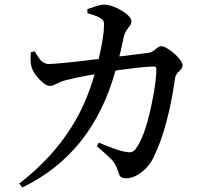

<svg xmlns="http://www.w3.org/2000/svg" viewBox="-20 -786 911 840"><path d="M78 34C283 -65 419 -236 485 -477C488 -478 492 -478 497 -479C576 -490 628 -495 654 -495C661 -495 664 -491 664 -483C664 -443 656 -387 640 -314C621 -228 599 -168 574 -135C561 -119 551 -117 527 -122C507 -125 469 -138 412 -162L404 -146C407 -143 412 -139 418 -134C445 -111 462 -95 470 -86C509 -41 487 -6 532 -6C576 -6 628 -46 652 -98C693 -181 725 -296 746 -445C748 -456 755 -467 766 -477C775 -485 779 -493 779 -500C779 -527 712 -584 685 -584C680 -584 672 -580 662 -572C651 -562 640 -556 631 -555L502 -539C506 -554 511 -574 516 -599C519 -612 521 -622 522 -627C525 -640 532 -653 542 -665C551 -675 555 -684 555 -693C555 -721 482 -765 435 -766C424 -766 404 -761 377 -751C370 -748 365 -747 362 -746L363 -728C364 -727 367 -727 370 -726C394 -719 410 -713 419 -707C432 -700 436 -693 435 -673C435 -643 427 -595 412 -528C291 -513 218 -506 193 -506C180 -506 169 -511 158 -522C152 -529 144 -541 133 -559L132 -561L115 -558V-556C112 -526 114 -504 119 -490C124 -474 135 -457 152 -439C170 -420 186 -410 199 -410C206 -410 217 -414 231 -421C242 -427 252 -431 260 -433C297 -443 341 -452 394 -461C369 -374 335 -296 292 -229C235 -138 159 -56 64 17Z"/></svg>

Font: AllPunType SemiBold
Style: Regular
Weight: 600
Version: 1.0